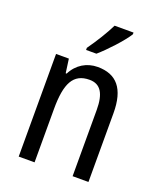

<svg xmlns="http://www.w3.org/2000/svg" viewBox="-141 -855 788 944"><g transform="rotate(20 252.5 -383.0)"><path d="M393 -757V-766H294C272 -721 238 -666 203 -617V-606H257C299 -642 368 -716 393 -757ZM286 -547C230 -547 180 -518 153 -464H148L138 -537H71V0H154V-279C154 -413 185 -474 270 -474C328 -474 353 -431 353 -347V0H436V-360C436 -488 385 -547 286 -547Z"/></g></svg>

Font: Noto Sans Lao Looped Condensed
Style: Regular
Weight: 400
Width: 3
Designer: Mark Frömberg, Ben Mitchell
Foundry: The Fontpad Ltd
Version: Version 1.002